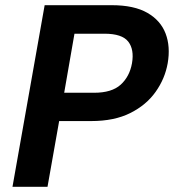

<svg xmlns="http://www.w3.org/2000/svg" viewBox="-20 -720 670 740"><path d="M28.1 0 152.1 -700H410.5Q496.8 -700 548 -670.5Q599.1 -641.1 618.3 -590.6Q637.4 -540.2 626.3 -476.1Q615.7 -416.5 579.7 -365.9Q543.8 -315.2 482.1 -284.3Q420.5 -253.4 331.4 -253.4H208L163.1 0ZM227.4 -362.5H342.8Q410.9 -362.5 445.2 -393.7Q479.4 -424.8 488.7 -476.1Q497.9 -529.2 474.2 -559.7Q450.5 -590.1 382.4 -590.1H267Z"/></svg>

Font: DM Sans 9pt
Style: Italic
Weight: 400
Italic angle: -10°
Designer: Colophon Foundry, Jonny Pinhorn
Foundry: Colophon Foundry
Version: Version 4.004